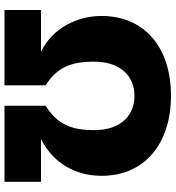

<svg xmlns="http://www.w3.org/2000/svg" viewBox="16 -780 765 836"><g transform="rotate(90 398.0 -362.5)"><path d="M398 -566C479 -566 547 -511 547 -391C547 -289 521 -230 441 -179V0H772V-159H586C698 -216 746 -317 746 -423C746 -611 605 -725 398 -725C189 -725 50 -612 50 -422C50 -319 101 -210 206 -159H24V0H352V-179C276 -228 249 -286 249 -389C249 -511 317 -566 398 -566Z"/></g></svg>

Font: Noto Sans UI Black
Style: Regular
Weight: 900
Designer: Monotype Design Team
Foundry: Monotype Imaging Inc.
Version: Version 1.901